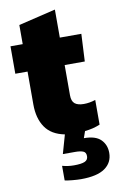

<svg xmlns="http://www.w3.org/2000/svg" viewBox="-94 -667 587 958"><g transform="rotate(-10 199.0 -188.0)"><path d="M237 240Q219 240 192.5 237.5Q166 235 155 232V158Q184 166 214 166Q252 166 269 158.5Q286 151 286 132Q286 112 271 106.5Q256 101 232 101H169L196 6Q129 -7 98 -52.5Q67 -98 67 -168V-335H5V-474H67V-571L255 -616V-474H364L357 -335H255V-182Q255 -152 270 -139.5Q285 -127 316 -127Q345 -127 375 -137V-12Q340 3 298 7L286 41Q345 41 371.5 67.5Q398 94 398 135Q398 184 358.5 212Q319 240 237 240Z"/></g></svg>

Font: Kanit
Style: Bold
Weight: 700
Designer: Katatrad Team
Foundry: CadsonDemak
Version: Version 2.000; ttfautohint (v1.8.3)